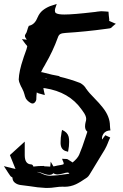

<svg xmlns="http://www.w3.org/2000/svg" viewBox="-23 -888 619 967"><path d="M231 -2.9Q268.1 -3.9 305.2 -10.3L326.7 -13.2Q323.2 -19 317.9 -19Q309.6 -19 294.4 -14.2Q276.9 -9.3 267.6 -9.3Q255.4 -9.3 245.6 -15.6Q239.3 -7.3 225.1 -7.3L217.8 -7.8Q202.1 -10.3 193.8 -14.6Q185.5 -19 163.6 -22.5L165 -21.5Q184.6 -16.1 193.4 -11.2Q208.5 -3.4 231 -2.9ZM185.5 -522 183.6 -524.4 183.1 -522.5ZM212.9 -489.7 210.9 -491.7 203.1 -490.7ZM319.8 -123.5 314 -125.5Q284.2 -131.3 282.2 -164.1V-173.3Q282.2 -195.8 286.1 -214.4L286.6 -219.2L289.6 -233.9L302.7 -226.6Q323.2 -212.9 324.7 -187L325.2 -173.3Q325.2 -151.4 320.8 -129.9Q320.8 -127 319.8 -123.5ZM214.4 58.6H207.5Q163.1 56.2 130.9 50.3Q110.8 47.4 81.1 43.9Q64.9 42 52.5 32.7Q40 23.4 39.6 5.9Q34.7 3.4 29.8 -1Q25.4 -6.3 -3.4 -51.3L55.2 -36.6L26.9 -106.9Q64.5 -140.6 101.6 -174.8V-106.4Q101.6 -61.5 133.3 -60.1Q141.6 -60.1 145.5 -48.8Q148.9 -49.8 152.3 -49.8Q168.9 -52.2 196.8 -52.2Q198.7 -51.3 199.5 -51Q200.2 -50.8 201.9 -50.3Q203.6 -49.8 213.4 -49.8Q219.2 -48.8 230 -48.8L232.4 -73.7L246.1 -49.8Q248.5 -50.8 251.5 -50.8Q267.1 -54.7 283.7 -57.1Q297.4 -59.6 297.4 -62Q297.9 -62.5 297.9 -64Q297.9 -69.3 293 -79.1L289.6 -88.4Q296.4 -88.4 307.1 -87.4H310.1Q314.9 -87.4 318.4 -85.4L342.8 -69.8Q368.2 -90.8 376 -109.4Q392.6 -148.9 405.3 -189.5L406.7 -193.4L417 -224.6Q405.3 -233.9 405.3 -251.5Q405.3 -262.2 408.7 -275.4Q409.2 -275.9 409.4 -277.3Q409.7 -278.8 410.2 -280.3Q411.1 -284.7 411.1 -289.1Q411.1 -305.7 393.6 -328.6L387.7 -336.9Q325.2 -425.3 203.1 -443.8Q199.7 -444.3 195.3 -444.3L199.7 -422.9Q200.7 -418.9 201.4 -416Q202.1 -413.1 202.6 -409.2L178.2 -416Q172.9 -416 162.1 -422.4Q161.1 -415 160.6 -407.2Q160.6 -395.5 159.7 -386.2Q158.7 -380.4 154.8 -375Q148.4 -366.7 141.1 -366.7Q133.3 -366.7 122.6 -375.2Q111.8 -383.8 107.4 -391.6Q102.1 -403.3 99.9 -413.8Q97.7 -424.3 87.4 -444.8Q84 -449.7 78.6 -462.4L78.1 -463.9Q72.3 -475.6 71.3 -487.3Q72.8 -530.3 93.8 -591.8L96.7 -601.1Q100.1 -612.3 104.5 -623L105 -624.5Q111.3 -640.1 114.3 -654.8Q113.8 -656.7 111.3 -659.7Q105.5 -665.5 99.4 -674.3Q93.3 -683.1 87.4 -690.9L111.8 -688Q111.3 -688.5 111.3 -689.5H110.8Q102.5 -700.7 102.5 -707Q102.5 -711.9 105.5 -715.8Q111.8 -724.1 114.7 -737.3Q114.7 -738.3 115.2 -738.8Q117.2 -747.1 121.1 -755.4L122.1 -757.8L127.4 -759.3Q153.3 -766.6 166.5 -800.8Q175.8 -822.3 191.4 -835.2Q207 -848.1 228.5 -856.9Q238.3 -859.9 245.6 -862.5Q252.9 -865.2 262.7 -868.2L258.8 -856.4Q253.4 -842.8 253.4 -835.4Q253.4 -826.2 258.3 -822.3Q268.6 -814.9 300.8 -814.9Q346.2 -814.9 449.7 -827.1Q456.5 -827.6 462.9 -828.6L463.4 -829.1Q474.1 -830.6 486.3 -831.5Q497.6 -831.5 504.4 -830.6L523.4 -829.1Q523.4 -822.3 524.9 -810.1Q526.4 -803.7 527.3 -790Q527.3 -785.2 526.9 -782.7L560.5 -768.1L553.7 -763.2Q544.9 -755.9 542 -752.9Q539.6 -750 536.6 -747.6Q533.7 -745.1 519 -743.7L507.8 -742.2Q408.2 -728.5 307.6 -722.2Q289.6 -721.2 281 -716.6Q272.5 -711.9 268.6 -699.7Q243.2 -629.4 205.6 -565.4L204.6 -563Q192.9 -544.4 184.1 -525.4L202.1 -521Q212.9 -517.6 239.7 -511.7L279.8 -503.9Q277.3 -503.9 273.4 -502.9L276.4 -502Q329.6 -489.7 380.4 -470.2Q401.9 -458.5 411.1 -440.4H411.6Q424.3 -421.4 454.6 -391.1Q476.1 -369.6 494.6 -346.2Q530.8 -300.8 530.8 -254.4L531.7 -242.2L533.2 -231.4L522.5 -230Q501.5 -225.6 493.2 -205.1Q490.7 -198.2 490.7 -191.4L491.2 -185.1Q494.6 -189 507.3 -207L532.2 -195.3Q526.9 -185.5 521 -169.9V-169.4Q514.2 -151.9 504.9 -135.3Q474.6 -84.5 443.8 -34.7L427.7 -8.3Q422.9 0 415.5 5.9Q380.4 30.3 359.4 40Q332 52.7 301.8 52.7L293 52.2Q274.4 52.2 254.6 55.4Q234.9 58.6 214.4 58.6Z"/></svg>

Font: Unutterable
Style: Regular
Weight: 400
Designer: GGBotNet
Foundry: f0n7.com
Version: 1.00